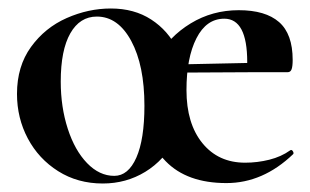

<svg xmlns="http://www.w3.org/2000/svg" viewBox="-20 -419 729 452"><path d="M20 -198Q20 -263 53 -308.5Q86 -354 137 -376.5Q188 -399 241 -399Q296 -399 336 -373Q376 -347 397.5 -303Q419 -259 419 -207Q419 -142 393 -92Q367 -42 322 -14.5Q277 13 222 13Q163 13 117 -16Q71 -45 45.5 -93Q20 -141 20 -198ZM320 -170Q320 -265 289 -322.5Q258 -380 208 -380Q168 -380 145.5 -340.5Q123 -301 123 -227Q123 -167 139.5 -116Q156 -65 185 -35Q214 -5 249 -5Q282 -5 301 -48Q320 -91 320 -170ZM320 -170Q320 -230 349 -281.5Q378 -333 429 -364Q480 -395 542 -395Q605 -395 637 -367Q669 -339 669 -278Q669 -263 666.5 -256Q664 -249 657 -249H561L562 -273Q562 -375 508 -375Q466 -375 442.5 -329Q419 -283 419 -207Q419 -128 456.5 -82Q494 -36 557 -36Q586 -36 614 -43Q642 -50 663 -65L665 -66Q668 -66 670 -62Q672 -58 670 -56Q599 12 513 12Q420 12 370 -39.5Q320 -91 320 -170ZM384 -267 573 -271V-249L385 -248Z"/></svg>

Font: Cormorant Garamond
Style: Bold
Weight: 700
Designer: Christian Thalmann (Catharsis Fonts)
Foundry: Catharsis Fonts
Version: Version 4.000